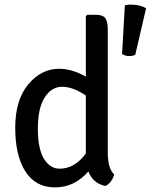

<svg xmlns="http://www.w3.org/2000/svg" viewBox="-20 -799 653 832"><path d="M236 -501Q292 -501 352 -467V-729L358 -735H395Q425 -735 436 -720.5Q447 -706 447 -673V-140Q447 -68 475 -43Q465 -8 437 7Q383 -4 363 -56Q303 13 218.5 13Q134 13 90 -56Q46 -125 46 -245.5Q46 -366 102.5 -433.5Q159 -501 236 -501ZM238 -68Q304 -68 352 -134V-385Q296 -423 249.5 -423Q203 -423 173.5 -376.5Q144 -330 144 -242Q144 -154 170.5 -111Q197 -68 238 -68ZM509 -565 521 -776Q533 -779 545 -779Q588 -779 613 -763L566 -561Q553 -556 538.5 -556Q524 -556 509 -565Z"/></svg>

Font: Signika Negative
Style: Regular
Weight: 400
Designer: Anna Giedrys
Foundry: Anna Giedrys
Version: Version 1.001